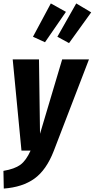

<svg xmlns="http://www.w3.org/2000/svg" viewBox="-42 -877 551 1118"><path d="M271 2Q228 113 158.5 163Q89 213 -20 221L-22 118Q43 107 76.5 82.5Q110 58 136 0H83L32 -531H185L191 -98L320 -531H476ZM254 -857 342 -808 220 -631 150 -663ZM402 -857 489 -805 360 -626 292 -663Z"/></svg>

Font: Fira Sans Extra Condensed
Style: Bold Italic
Weight: 700
Width: 3
Italic angle: -8°
Designer: Carrois Corporate & Edenspiekermann AG
Foundry: Carrois Corporate GbR & Edenspiekermann AG
Version: Version 4.203